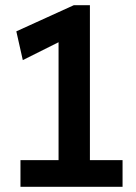

<svg xmlns="http://www.w3.org/2000/svg" viewBox="-20 -721 523 741"><path d="M59 0V-103H206V-558L68 -489L43 -600L265 -701H327V-103H453V0Z"/></svg>

Font: Georama Semi Condensed SemiBold
Style: Regular
Weight: 600
Width: 4
Designer: Jean-Baptiste Levee
Foundry: Production Type
Version: Version 1.000